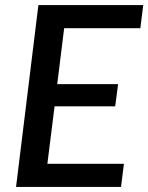

<svg xmlns="http://www.w3.org/2000/svg" viewBox="-20 -740 587 760"><path d="M547 -720 535.5 -628.5H234L206.5 -407H447.5L436 -319H196L167.5 -91.5H470.5L459 0H43.5L132 -720Z"/></svg>

Font: Lato Semibold
Style: Italic
Weight: 600
Italic angle: -7°
Designer: Lukasz Dziedzic
Foundry: tyPoland Lukasz Dziedzic
Version: Version 2.006; 2014-01-15